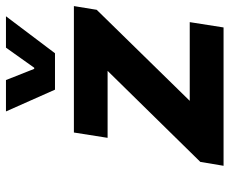

<svg xmlns="http://www.w3.org/2000/svg" viewBox="-84 -698 781 654"><g transform="rotate(-90 307.0 -370.5)"><path d="M329.1 -574.2 254.9 -741.2H361.8L399.9 -645H403.8L472.2 -741.2H579.1L453.1 -574.2ZM69.8 0 83 -79.1 393.1 -395H165L183.1 -509.8H613.8L601.1 -432.1L291 -115.2H559.1L541 0Z"/></g></svg>

Font: Office Code Pro D Bold Italic
Style: Regular
Weight: 700
Italic angle: -9°
Designer: Nathan Rutzky & Paul D. Hunt
Foundry: Adobe Systems Incorporated
Version: Version 1.004;PS 001.004;hotconv 1.0.70;makeotf.lib2.5.58329